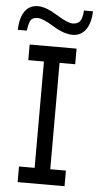

<svg xmlns="http://www.w3.org/2000/svg" viewBox="-69 -861 456 896"><g transform="rotate(5 159.0 -413.0)"><path d="M268.6 0H48.8V-73.2H122.1V-571.3H48.8V-644.5H268.6V-571.3H195.3V-73.2H268.6ZM244.1 -707Q203.6 -707 151.6 -739Q99.6 -771 77.1 -771Q54.2 -771 44.9 -760Q35.6 -749 29.8 -708H-12.2Q-10.7 -765.6 11.2 -795.9Q33.2 -826.2 72.3 -826.2Q109.4 -826.2 162.8 -793Q216.3 -759.8 239.3 -759.8Q261.7 -759.8 273.2 -772.9Q284.7 -786.1 287.6 -824.7H329.6Q328.1 -769 305.4 -738Q282.7 -707 244.1 -707Z"/></g></svg>

Font: Catrinity
Style: Regular
Weight: 400
Designer: Alexander Lange
Foundry: High-Logic / Made with FontCreator
Version: Version 2.090;May 20, 2024;FontCreator 15.0.0.2974 64-bit